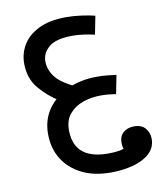

<svg xmlns="http://www.w3.org/2000/svg" viewBox="-73 -663 619 732"><g transform="rotate(-10 236.5 -296.5)"><path d="M298 10Q232 10 185 -14Q138 -38 112.5 -79.5Q87 -121 87 -176Q87 -232 116.5 -273Q146 -314 196 -336.5Q246 -359 308 -359Q331 -359 349.5 -357Q368 -355 383 -353L369 -281Q357 -283 341.5 -284.5Q326 -286 310 -286Q273 -286 240.5 -274.5Q208 -263 188 -239Q168 -215 168 -176Q168 -139 183 -113.5Q198 -88 227.5 -75.5Q257 -63 299 -63Q326 -63 345 -66.5Q364 -70 378 -80L377 -47Q365 -61 361 -71Q357 -81 357 -94Q357 -120 373 -134Q389 -148 415 -148Q444 -148 458.5 -130.5Q473 -113 473 -90Q473 -56 448.5 -33.5Q424 -11 384 -0.5Q344 10 298 10ZM156 -292Q109 -321 76.5 -360Q44 -399 44 -457Q44 -495 63.5 -528Q83 -561 125 -582Q167 -603 233 -603Q261 -603 293 -598.5Q325 -594 343 -589L329 -518Q313 -522 290 -525.5Q267 -529 244 -529Q180 -529 152.5 -506Q125 -483 125 -451Q125 -416 149 -387Q173 -358 232 -333Z"/></g></svg>

Font: hexuguzrati05
Style: Book
Weight: 400
Designer: Jelle Bosma - Monotype Design Team, Universal Thirst
Foundry: Monotype Imaging Inc.
Version: Version 2.106